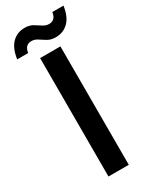

<svg xmlns="http://www.w3.org/2000/svg" viewBox="-253 -929 789 983"><g transform="rotate(-30 141.5 -437.0)"><path d="M75 0V-700H195V0ZM199 -752Q171 -752 151.5 -763.5Q132 -775 115 -786.5Q98 -798 78 -798Q61 -798 49.5 -787Q38 -776 35 -753H-30Q-21 -815 9 -844.5Q39 -874 83 -874Q111 -874 130.5 -862.5Q150 -851 167 -839.5Q184 -828 204 -828Q221 -828 232.5 -839Q244 -850 247 -873H313Q304 -811 273.5 -781.5Q243 -752 199 -752Z"/></g></svg>

Font: DM Sans 9pt SemiBold
Style: Regular
Weight: 600
Version: Version 4.004;gftools[0.9.30]